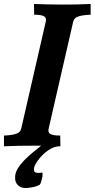

<svg xmlns="http://www.w3.org/2000/svg" viewBox="-50 -733 476 966"><path d="M150 196Q135 205 113.5 209Q92 213 78 213Q55 213 40 198.5Q25 184 26 159Q26 137 39 115.5Q52 94 71.5 74Q91 54 114 35Q137 16 157 0H115Q83 0 45.5 0.5Q8 1 -30 3V-51Q-4 -52 12 -55Q28 -58 37.5 -62.5Q47 -67 51 -73Q55 -79 57 -87L180 -623Q182 -631 181 -638Q180 -645 174 -649.5Q168 -654 155.5 -656.5Q143 -659 122 -659L121 -713Q151 -712 186.5 -711Q222 -710 260 -710Q292 -710 330 -710.5Q368 -711 406 -713V-659Q380 -658 363.5 -655Q347 -652 337.5 -647.5Q328 -643 324 -636.5Q320 -630 318 -623L195 -87Q193 -79 194 -72Q195 -65 201 -60.5Q207 -56 219.5 -53.5Q232 -51 253 -51L254 3Q232 2 209.5 13.5Q187 25 168.5 42.5Q150 60 137.5 78.5Q125 97 122 109Q117 131 130 135Q143 139 163 135Q164 137 164 145Q164 153 162 162.5Q160 172 157 182Q154 192 150 196Z"/></svg>

Font: Lusitana
Style: Bold Italic
Weight: 700
Designer: Ana Paula Megda
Foundry: Ana Paula Megda
Version: Version 1.000; ttfautohint (v1.1) -l 8 -r 50 -G 200 -x 14 -D